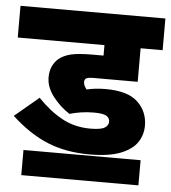

<svg xmlns="http://www.w3.org/2000/svg" viewBox="-49 -667 650 730"><g transform="rotate(5 276.5 -301.5)"><path d="M313 -242Q288 -242 265 -238.5Q242 -235 221 -229Q185 -252 157.5 -287.5Q130 -323 130 -361Q130 -405 160 -432Q178 -447 206 -454Q234 -461 289 -461H331V-501H0V-622H553V-501H469V-373H297Q283 -373 274.5 -369.5Q266 -366 266 -355Q266 -347 269.5 -340Q273 -333 278 -327Q311 -335 350 -335Q435 -335 473 -299Q511 -263 511 -209Q511 -174 492 -145.5Q473 -117 429 -99.5Q385 -82 310 -82Q220 -82 149.5 -111Q79 -140 11 -203L103 -280Q148 -233 196.5 -206.5Q245 -180 305 -180Q345 -180 359.5 -189Q374 -198 374 -212Q374 -227 361 -234.5Q348 -242 313 -242ZM59 -77H506V19H59Z"/></g></svg>

Font: Noto Sans Condensed ExtraBold
Style: Regular
Weight: 800
Width: 3
Designer: Monotype Design Team
Foundry: Monotype Imaging Inc.
Version: Version 2.013; ttfautohint (v1.8.4.7-5d5b)